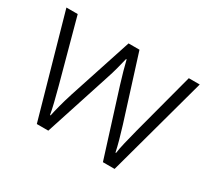

<svg xmlns="http://www.w3.org/2000/svg" viewBox="-111 -708 958 883"><g transform="rotate(30 368.0 -266.0)"><path d="M406 -346 515 0H577L722 -532H664L577 -204C562 -145 550 -99 546 -67H543C536 -101 523 -148 508 -196L402 -532H344L234 -196C217 -143 206 -98 199 -66H196C190 -101 179 -144 163 -204L74 -532H14L164 0H225L337 -345C352 -389 362 -431 370 -464H373C381 -431 392 -391 406 -346Z"/></g></svg>

Font: Noto Sans Myanmar UI Light
Style: Regular
Weight: 300
Designer: Monotype Design Team
Foundry: Monotype Imaging Inc.
Version: Version 2.103